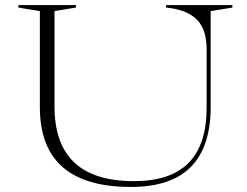

<svg xmlns="http://www.w3.org/2000/svg" viewBox="-20 -728 979 761"><path d="M499 13Q318 13 228 -66Q138 -145 138 -303V-684L53 -698V-708H281V-698L196 -684V-307Q196 -158 274.5 -84Q353 -10 511 -10Q656 -10 727.5 -82.5Q799 -155 799 -301V-531Q799 -570 790 -599.5Q781 -629 761 -649.5Q741 -670 710.5 -682Q680 -694 638 -698V-708H901V-698L815 -684V-304Q815 -146 736.5 -66.5Q658 13 499 13Z"/></svg>

Font: Kalnia SemiExpanded ExtraLight
Style: Regular
Weight: 250
Width: 6
Designer: Frida Medrano
Foundry: Frida Medrano
Version: Version 1.105